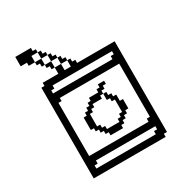

<svg xmlns="http://www.w3.org/2000/svg" viewBox="-303 -1664 1820 1899"><g transform="rotate(-30 607.0 -714.5)"><path d="M214.3 -1035.7V0H1035.7V-35.7H1071.4V-1071.4H642.9V-1107.1H607.1V-1142.9H571.4V-1071.4H500V-1142.9H428.6V-1071.4H250V-1035.7ZM964.3 -71.4H285.7V-107.1H321.4V-142.9H1000V-107.1H964.3ZM1000 -250H964.3V-214.3H285.7V-821.4H321.4V-857.1H1000ZM1000 -964.3H964.3V-928.6H285.7V-964.3H321.4V-1000H1000ZM428.6 -571.4V-428.6H464.3V-392.9H500V-357.1H535.7V-321.4H571.4V-285.7H714.3V-321.4H750V-357.1H785.7V-392.9H821.4V-428.6H857.1V-535.7H821.4V-607.1H785.7V-642.9H750V-678.6H714.3V-607.1H750V-571.4H785.7V-428.6H750V-392.9H714.3V-357.1H571.4V-392.9H535.7V-428.6H500V-571.4H535.7V-607.1H571.4V-642.9H678.6V-678.6H714.3V-714.3H750V-750H785.7V-785.7H714.3V-750H678.6V-714.3H571.4V-678.6H535.7V-642.9H500V-607.1H464.3V-571.4ZM428.6 -1142.9V-1214.3H357.1V-1178.6H392.9V-1142.9ZM357.1 -1214.3V-1285.7H285.7V-1250H321.4V-1214.3ZM285.7 -1285.7V-1357.1H357.1V-1392.9H321.4V-1428.6H142.9V-1321.4H214.3V-1285.7ZM357.1 -1357.1V-1285.7H428.6V-1321.4H392.9V-1357.1ZM428.6 -1285.7V-1214.3H500V-1250H464.3V-1285.7ZM500 -1214.3V-1142.9H571.4V-1178.6H535.7V-1214.3Z"/></g></svg>

Font: Gossip Icons High Pixel
Style: Regular
Weight: 500
Designer: Deborah Khodanovich
Version: Version 1.001;Glyphs 3.3.1 (3343)